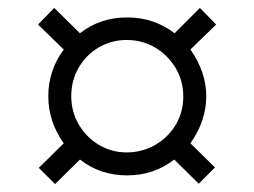

<svg xmlns="http://www.w3.org/2000/svg" viewBox="-20 -536 642 485"><path d="M78 -112 141 -174Q102 -229 102 -293Q102 -358 141 -411L76 -474L117 -516L182 -452Q233 -492 301 -492Q369 -492 421 -452L485 -516L526 -474L461 -411Q501 -354 501 -293Q501 -231 461 -174L523 -113L482 -72L420 -133Q369 -93 301 -93Q233 -93 182 -133L119 -71ZM443 -292Q443 -332 423.5 -364.5Q404 -397 371.5 -416Q339 -435 300 -435Q262 -435 230 -416.5Q198 -398 179 -365.5Q160 -333 160 -293Q160 -254 179 -221.5Q198 -189 230 -170Q262 -151 300 -151Q339 -151 372 -170Q405 -189 424 -221Q443 -253 443 -292Z"/></svg>

Font: Taviraj SemiBold
Style: Regular
Weight: 600
Designer: Katatrad Team
Foundry: CadsonDemak
Version: Version 1.001